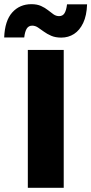

<svg xmlns="http://www.w3.org/2000/svg" viewBox="-60 -899 437 919"><path d="M245 -660V0H73.2V-660ZM356.8 -878.2Q355 -824.6 338.2 -789.2Q321.4 -753.8 294.3 -736.4Q267.2 -719 233.4 -719Q205.4 -719 185.3 -727.7Q165.2 -736.4 150 -747.6Q134.8 -758.8 121.6 -767.5Q108.4 -776.2 94.2 -776.2Q77 -776.2 68.1 -762.2Q59.2 -748.2 56 -719.8H-40Q-36.8 -800.2 -1.2 -839.6Q34.4 -879 90.4 -879Q117.4 -879 136.6 -870.3Q155.8 -861.6 169.7 -850.4Q183.6 -839.2 196 -830.5Q208.4 -821.8 222.8 -821.8Q240.4 -821.8 249 -836.1Q257.6 -850.4 260.8 -878.2Z"/></svg>

Font: Work Sans
Style: Regular
Weight: 400
Designer: Wei Huang
Foundry: Wei Huang
Version: Version 2.006; ttfautohint (v1.8.1.43-b0c9)